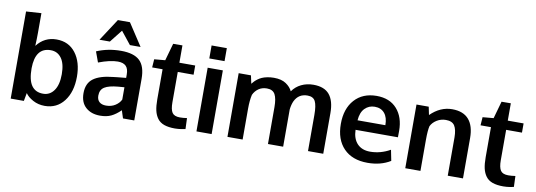

<svg xmlns="http://www.w3.org/2000/svg" viewBox="-60 -1189 4450 1593"><g transform="rotate(10 2164.5 -392.5)"><path d="M352.5 10.3Q297.9 10.3 253.2 -13.9Q208.5 -38.1 188.5 -68.8L175.8 -0.5H64.9V-734.4L192.9 -742.7V-576.7Q192.9 -528.3 189.9 -466.8Q253.4 -549.8 355.5 -549.8Q458 -549.8 516.4 -473.6Q574.7 -397.5 574.7 -274.4Q574.7 -146.5 514.4 -68.1Q454.1 10.3 352.5 10.3ZM321.8 -86.9Q378.9 -86.9 413.1 -135.3Q447.3 -183.6 447.3 -272.5Q447.3 -361.8 413.8 -407.7Q380.4 -453.6 323.2 -453.6Q193.4 -453.6 191.9 -278.3Q191.9 -179.7 224.6 -133.3Q257.3 -86.9 321.8 -86.9Z M705.6 -609.4 827.6 -796.4H929.2L1051.8 -609.4H961.9L877 -715.8L793 -609.4ZM818.8 10.3Q744.1 10.3 698 -31Q651.9 -72.3 651.9 -149.9Q651.9 -233.4 706.5 -273.7Q761.2 -314 871.6 -324.7Q886.7 -326.7 904.3 -328.6Q921.9 -330.6 943.8 -332.5Q965.8 -334.5 978.5 -335.9V-364.3Q978.5 -413.1 956.1 -435.3Q933.6 -457.5 887.7 -457.5Q822.3 -457.5 726.1 -420.9Q725.6 -422.4 710 -465.3Q694.3 -508.3 693.8 -509.3Q788.6 -549.8 898.9 -549.8Q1007.3 -549.8 1056.6 -502.7Q1106 -455.6 1106 -350.1V0H1011.2Q1010.7 -2 1000.5 -32.7Q990.2 -63.5 990.2 -65.4Q950.2 -26.4 911.9 -8.1Q873.5 10.3 818.8 10.3ZM853.5 -80.6Q897.9 -80.6 930.9 -101.8Q963.9 -123 978 -153.3V-256.8Q976.6 -256.8 952.4 -254.9Q928.2 -252.9 926.3 -252.9Q848.6 -246.1 812.5 -223.6Q776.4 -201.2 776.4 -151.4Q776.4 -117.2 796.4 -98.9Q816.4 -80.6 853.5 -80.6Z M1449.2 7.3Q1394.5 7.3 1358.2 -5.6Q1321.8 -18.6 1301.3 -46.4Q1280.8 -74.2 1272.2 -112.1Q1263.7 -149.9 1263.7 -205.6V-459H1175.8L1180.7 -528.3L1272.5 -536.6L1313.5 -682.1L1391.6 -682.6V-536.6H1524.9V-459H1391.6V-203.1Q1391.6 -142.1 1409.2 -116.2Q1426.8 -90.3 1474.1 -90.3Q1502 -90.3 1533.7 -95.2L1537.1 -3.4Q1536.1 -3.4 1525.1 -1.2Q1514.2 1 1504.2 2.7Q1494.1 4.4 1478.5 5.9Q1462.9 7.3 1449.2 7.3Z M1629.9 0V-536.6H1757.8V0ZM1629.9 -614.7V-724.1H1758.3V-614.7Z M1891.1 0V-536.6H1994.6L2009.3 -468.3Q2019 -480.5 2028.1 -490Q2037.1 -499.5 2053 -511.5Q2068.8 -523.4 2086.7 -531.2Q2104.5 -539.1 2130.6 -544.4Q2156.7 -549.8 2186.5 -549.8Q2250.5 -549.8 2288.8 -523.9Q2327.1 -498 2342.8 -463.4Q2371.6 -504.9 2417.5 -527.3Q2463.4 -549.8 2519.5 -549.8Q2611.8 -549.8 2655 -497.6Q2698.2 -445.3 2698.2 -342.8V0H2569.8V-304.7Q2569.8 -383.3 2552.5 -418.2Q2535.2 -453.1 2486.3 -453.1Q2411.6 -453.1 2378.9 -385.7Q2365.2 -356 2360.4 -314V0H2232.4V-310.5Q2232.4 -382.3 2213.4 -417.5Q2194.3 -452.6 2144.5 -452.6Q2104 -452.6 2074.7 -432.1Q2045.4 -411.6 2030.3 -378.4Q2019 -329.1 2019 -260.3V0Z M3072.3 10.3Q2942.9 10.3 2870.8 -64.2Q2798.8 -138.7 2798.8 -270Q2798.8 -397.9 2866.7 -473.6Q2934.6 -549.3 3051.8 -549.8Q3162.6 -549.8 3223.9 -480.5Q3285.2 -411.1 3285.2 -296.4Q3285.2 -288.1 3284.9 -269.5Q3284.7 -251 3284.7 -242.2H2927.7Q2929.7 -167 2969 -125.7Q3008.3 -84.5 3077.1 -84.5Q3165 -84.5 3246.1 -130.4L3264.2 -39.6Q3183.6 10.3 3072.3 10.3ZM2930.2 -322.8H3164.6Q3164.6 -388.2 3134.8 -423.3Q3105 -458.5 3052.2 -458.5Q3002.9 -458.5 2969 -424.3Q2935.1 -390.1 2930.2 -322.8Z M3389.2 0V-536.6H3492.2L3506.3 -468.8Q3588.4 -549.8 3688.5 -549.8Q3782.2 -549.8 3828.9 -495.8Q3875.5 -441.9 3875.5 -339.4V0H3747.1V-323.7Q3746.6 -388.7 3726.1 -420.9Q3705.6 -453.1 3652.3 -453.1Q3610.8 -453.1 3576.4 -431.9Q3542 -410.6 3526.4 -378.4Q3517.1 -340.3 3517.1 -261.2V0Z M4215.8 7.3Q4161.1 7.3 4124.8 -5.6Q4088.4 -18.6 4067.9 -46.4Q4047.4 -74.2 4038.8 -112.1Q4030.3 -149.9 4030.3 -205.6V-459H3942.4L3947.3 -528.3L4039.1 -536.6L4080.1 -682.1L4158.2 -682.6V-536.6H4291.5V-459H4158.2V-203.1Q4158.2 -142.1 4175.8 -116.2Q4193.4 -90.3 4240.7 -90.3Q4268.6 -90.3 4300.3 -95.2L4303.7 -3.4Q4302.7 -3.4 4291.7 -1.2Q4280.8 1 4270.8 2.7Q4260.7 4.4 4245.1 5.9Q4229.5 7.3 4215.8 7.3Z"/></g></svg>

Font: Oxygen
Style: Bold
Weight: 700
Designer: vernon adams
Foundry: Vernon Adams
Version: Version 0.2.3 webfont; ttfautohint (v0.93.3-1d66) -l 8 -r 50